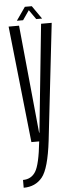

<svg xmlns="http://www.w3.org/2000/svg" viewBox="-61 -723 370 981"><g transform="rotate(-5 123.5 -232.0)"><path d="M79 0H167.5L235.5 -598H181L124 -44H122.5L68 -598H14.5ZM19.5 229Q80 229 115.2 185.8Q150.5 142.5 167.5 0H119Q106.5 118 84.2 153.5Q62 189 19.5 189ZM59 -624H91L124.5 -672.5L158.5 -624H188.5L141.5 -691.5H106Z"/></g></svg>

Font: Anybody ExtraCondensed Light
Style: Regular
Weight: 300
Width: 2
Version: Version 1.113;gftools[0.9.25]